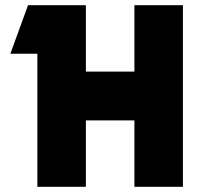

<svg xmlns="http://www.w3.org/2000/svg" viewBox="-20 -720 795 740"><path d="M20 -513 88 -700H311V-444H498V-700H685V0H498V-256H311V0H124V-513Z"/></svg>

Font: Clickuper
Style: Bold
Weight: 700
Designer: Denis Ignatov
Foundry: Denis Ignatov
Version: Version 1.10 April 16, 2021